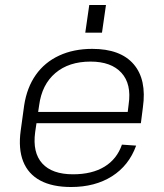

<svg xmlns="http://www.w3.org/2000/svg" viewBox="-20 -743 657 770"><path d="M265 7Q190 7 141.5 -19Q93 -45 73 -95.5Q53 -146 63 -219L77 -321Q88 -392 123.5 -442.5Q159 -493 217 -520Q275 -547 350 -547Q463 -547 516 -485.5Q569 -424 553 -312L545 -249H115L121 -294H503L490 -276L496 -325Q508 -406 467 -451Q426 -496 343 -496Q256 -496 202 -450Q148 -404 137 -321L121 -213Q110 -131 149.5 -87.5Q189 -44 273 -44Q349 -44 399 -74.5Q449 -105 469 -163L526 -159Q497 -79 429 -36Q361 7 265 7ZM405 -723 389 -612H322L338 -723Z"/></svg>

Font: Pathway Extreme 28pt ExtraLight
Style: Italic
Weight: 250
Italic angle: -8°
Designer: Eduardo Rodriguez Tunni
Foundry: Eduardo Rodriguez Tunni
Version: Version 1.001;gftools[0.9.26]